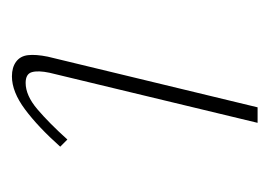

<svg xmlns="http://www.w3.org/2000/svg" viewBox="-85 -363 452 322"><g transform="rotate(90 141.0 -202.0)"><path d="M108 4Q93 4 83.5 -3Q74 -10 72.5 -23Q71 -36 75 -56L160 -408H186L102 -59Q98 -40 101 -29.5Q104 -19 119 -19Q140 -19 163 -38.5Q186 -58 214 -89L226 -77Q193 -40 163.5 -18Q134 4 108 4Z"/></g></svg>

Font: Ysabeau Infant Thin
Style: Italic
Weight: 250
Italic angle: -12°
Designer: Christian Thalmann (Catharsis Fonts)
Version: Version 2.001;gftools[0.9.30]; featfreeze: ss01,ss02,lnum